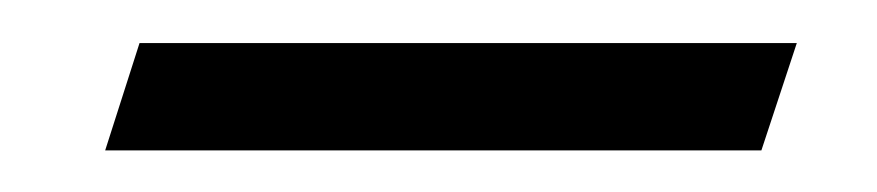

<svg xmlns="http://www.w3.org/2000/svg" viewBox="-20 -277 411 90"><path d="M29.3 -206.5 45.4 -256.8H353.5L336.9 -206.5Z"/></svg>

Font: Elstob 14pt
Style: Bold Italic
Weight: 700
Italic angle: -20°
Designer: Peter S. Baker
Version: Version 1.015